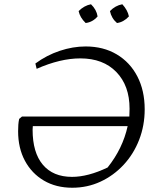

<svg xmlns="http://www.w3.org/2000/svg" viewBox="-20 -873 746 901"><path d="M319 8Q243 8 186 -25.5Q129 -59 97 -118.5Q65 -178 65 -257Q65 -273 66 -287.5Q67 -302 70 -315L83 -326H587Q588 -345 588 -363Q588 -471 526 -535Q464 -599 357 -599Q263 -599 152 -550L146 -575Q199 -614 260.5 -634.5Q322 -655 382 -655Q465 -655 527.5 -618Q590 -581 624.5 -514.5Q659 -448 659 -360Q659 -284 633 -217Q607 -150 560 -99.5Q513 -49 451.5 -20.5Q390 8 319 8ZM133 -264Q133 -157 181 -100Q229 -43 318 -43Q393 -43 485 -87Q556 -176 579 -281H134Q133 -270 133 -264ZM407 -853Q433 -828 438 -796Q415 -769 382 -765Q355 -791 349 -821Q375 -847 407 -853ZM554 -853Q566 -840 574 -825.5Q582 -811 585 -796Q560 -769 529 -765Q503 -787 496 -821Q521 -847 554 -853Z"/></svg>

Font: Piazzolla Light
Style: Italic
Weight: 300
Italic angle: -11.3°
Designer: Juan Pablo del Peral
Foundry: Huerta Tipografica
Version: Version 1.330